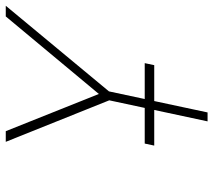

<svg xmlns="http://www.w3.org/2000/svg" viewBox="-57 -683 740 666"><g transform="rotate(-90 313.0 -350.0)"><path d="M148 -218 141 -185H420L427 -218ZM329 -342 626 -700H589L320 -377L191 -700H154L298 -341L225 0H256Z"/></g></svg>

Font: Advent Pro ExtraLight
Style: Italic
Weight: 250
Italic angle: -12°
Version: Version 3.000